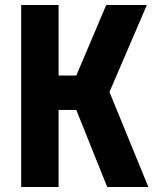

<svg xmlns="http://www.w3.org/2000/svg" viewBox="-20 -750 640 770"><path d="M215 0H65V-730H215V-447H286L406 -730H569L419 -381L575 0H410L286 -309H215Z"/></svg>

Font: JetBrains Mono Extra Bold
Style: Regular
Weight: 800
Monospace: yes
Designer: Philipp Nurullin, Konstantin Bulenkov
Foundry: JetBrains
Version: 2.002